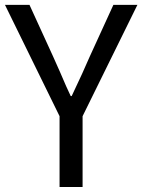

<svg xmlns="http://www.w3.org/2000/svg" viewBox="-21 -753 573 773"><path d="M218.8 0V-285.2L-1 -733.4H97.7L192.4 -526.4Q202.1 -504.9 220.7 -462.9Q248 -398.4 263.7 -366.2H267.6Q314.5 -464.8 340.8 -526.4L435.5 -733.4H532.2L311.5 -285.2V0Z"/></svg>

Font: Taipei Sans TC Beta
Style: Regular
Weight: 400
Designer: JT Foundry
Foundry: JT Foundry
Version: Version 1.000